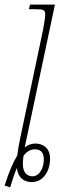

<svg xmlns="http://www.w3.org/2000/svg" viewBox="-31 -780 280 832"><path d="M-11 24 13 32C22 1 32 -28 42 -52C47 -10 72 9 107 9C156 9 186 -38 186 -93C186 -136 158 -158 122 -158C104 -158 88 -151 76 -141L207 -760H99L94 -740H122C159 -740 165 -737 165 -715C165 -705 160 -676 156 -653L58 -188C51 -157 47 -132 44 -107C25 -75 7 -33 -11 24ZM110 -16C87 -16 68 -32 68 -69C68 -81 69 -93 71 -105C84 -123 101 -133 120 -133C144 -133 159 -120 159 -90C159 -54 141 -16 110 -16Z"/></svg>

Font: Noto Serif Condensed Thin
Style: Italic
Weight: 100
Width: 3
Italic angle: -12°
Designer: Monotype Design Team
Foundry: Monotype Imaging Inc.
Version: Version 2.013